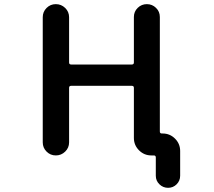

<svg xmlns="http://www.w3.org/2000/svg" viewBox="-20 -774 1040 932"><path d="M736.3 79.1V-9.8Q736.3 -19.5 726.6 -19.5H714.8Q679.7 -19.5 654.8 -44.4Q629.9 -69.3 629.9 -104.5V-347.7Q629.9 -357.4 620.1 -357.4H325.2Q315.4 -357.4 315.4 -347.7V-83Q315.4 -56.6 296.4 -38.1Q277.3 -19.5 251 -19.5Q224.6 -19.5 206.1 -38.1Q187.5 -56.6 187.5 -83V-690.4Q187.5 -716.8 206.1 -735.4Q224.6 -753.9 251 -753.9Q277.3 -753.9 296.4 -735.4Q315.4 -716.8 315.4 -690.4V-470.7Q315.4 -460.9 325.2 -460.9H620.1Q629.9 -460.9 629.9 -470.7V-691.4Q629.9 -717.8 648.4 -735.8Q667 -753.9 692.9 -753.9Q718.8 -753.9 737.3 -735.8Q755.9 -717.8 755.9 -691.4V-135.7Q755.9 -126 765.6 -126H769.5Q804.7 -126 829.6 -101.1Q854.5 -76.2 854.5 -41V79.1Q854.5 103.5 837.4 120.6Q820.3 137.7 795.9 137.7Q771.5 137.7 753.9 120.6Q736.3 103.5 736.3 79.1Z"/></svg>

Font: Rounded-X Mgen+ 2m medium
Style: Regular
Weight: 500
Designer: [Source Han Sans]
Ryoko NISHIZUKA  (kana & ideographs); Paul D. Hunt (Latin, Greek & Cyrillic); Wenlong ZHANG  (bopomofo
Version: Version 1.059.20150602